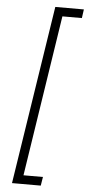

<svg xmlns="http://www.w3.org/2000/svg" viewBox="-65 -815 489 1071"><g transform="rotate(5 180.0 -280.0)"><path d="M244 -731H353L360 -780H200L45 220H206L214 171H105Z"/></g></svg>

Font: Jost Light
Style: Italic
Weight: 300
Italic angle: -5°
Version: Version 3.710